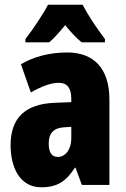

<svg xmlns="http://www.w3.org/2000/svg" viewBox="-20 -786 534 816"><path d="M331 -766H184C167 -731 115 -654 88 -620V-606H189C206 -620 229 -645 257 -679C284 -646 307 -622 327 -606H426V-620C386 -673 354 -722 331 -766ZM266 -563C190 -563 123 -545 69 -513L111 -393C160 -421 198 -434 230 -434C266 -434 283 -411 283 -366V-352L211 -349C90 -344 25 -287 25 -169C25 -79 61 10 156 10C225 10 262 -17 298 -73H301L328 0H445V-363C445 -498 376 -563 266 -563ZM253 -245 283 -247V-198C283 -151 258 -119 226 -119C200 -119 187 -138 187 -176C187 -220 209 -243 253 -245Z"/></svg>

Font: Noto Sans Georgian ExtraCondensed Black
Style: Regular
Weight: 900
Width: 2
Designer: Monotype Design Team, Akaki Razmadze
Foundry: Google LLC
Version: Version 2.005